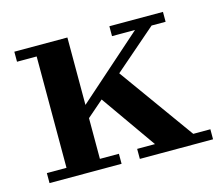

<svg xmlns="http://www.w3.org/2000/svg" viewBox="-78 -602 823 705"><g transform="rotate(-15 333.5 -250.0)"><path d="M28.8 -38.1H103.5V-461.4H28.8V-499.5H230.5V-243.2L477.5 -461.9H390.1V-499.5H593.8V-461.9H540.5L380.4 -323.2L585.4 -38.1H650.4V0H372.1V-38.1H439.9L293 -247.1L230.5 -192.9V-38.1H302.7V0H28.8Z"/></g></svg>

Font: Cantata One
Style: Regular
Weight: 400
Designer: Joana Maria Correia da Silva
Foundry: Joana Maria Correia da Silva
Version: Version 1.002